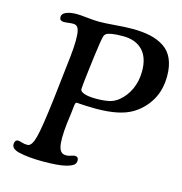

<svg xmlns="http://www.w3.org/2000/svg" viewBox="-106 -804 861 909"><g transform="rotate(15 324.5 -350.0)"><path d="M259.8 -285.2 254.4 -238.3Q240.7 -146 244.9 -97.7Q249 -49.3 278.8 -47.9Q292.5 -46.9 306.6 -52Q320.8 -57.1 327.1 -56.6Q342.8 -55.2 342.8 -38.1Q342.8 -23.9 333 -15.9Q323.2 -7.8 298.3 -1Q262.7 8.8 183.6 8.8Q114.3 8.8 66.4 -2.4Q29.8 -11.2 29.8 -34.2Q29.8 -54.2 44.9 -56.6Q51.3 -57.1 65.9 -52.2Q80.6 -47.4 95.2 -48.3Q115.7 -49.3 128.4 -98.4Q141.1 -147.5 158.2 -290L175.8 -445.3Q183.6 -508.3 186.3 -547.9Q189 -587.4 186.8 -612.5Q184.6 -637.7 177.7 -647.5Q170.9 -657.2 158.2 -658.2Q147 -658.7 131.1 -656.5Q115.2 -654.3 107.9 -654.8Q88.4 -655.8 88.4 -673.8Q88.4 -689.9 108.6 -698.5Q128.9 -707 160.6 -707Q176.8 -707 212.2 -703.1Q247.6 -699.2 270 -699.2Q300.3 -699.2 349.1 -703.4Q397.9 -707.5 432.1 -707.5Q482.9 -707.5 521 -699Q559.1 -690.4 588.6 -671.1Q618.2 -651.9 633.5 -617.2Q648.9 -582.5 648.9 -533.2Q648.9 -466.3 619.9 -415.8Q590.8 -365.2 540.5 -334.5Q480.5 -297.4 362.8 -297.4Q334 -297.4 312.3 -298.6Q290.5 -299.8 280.8 -300.5Q271 -301.3 268.6 -301.3Q264.6 -300.8 262.9 -297.9Q261.2 -294.9 259.8 -285.2ZM351.6 -343.3Q387.2 -343.3 413.6 -348.9Q439.9 -354.5 460.4 -371.6Q491.7 -397 510 -436.8Q528.3 -476.6 528.3 -525.4Q528.3 -592.8 494.1 -627.7Q460 -662.6 398.4 -662.6Q363.3 -662.6 343.3 -658.9Q323.2 -655.3 316.7 -650.1Q310.1 -645 307.6 -636.7Q301.8 -616.7 291 -533.7L282.2 -462.4Q272.5 -383.3 272.5 -369.1Q272.5 -357.9 293 -350.6Q313.5 -343.3 351.6 -343.3Z"/></g></svg>

Font: Cooper* Medium
Style: Italic
Weight: 500
Italic angle: -7°
Designer: Owen Earl
Foundry: indestructible type*
Version: Version 0.001